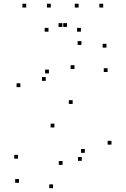

<svg xmlns="http://www.w3.org/2000/svg" viewBox="-20 -969 660 1009"><path d="M539.5 -718.8V-738.8H519.5V-718.8ZM408 -733V-753H388V-733ZM87 -511.2V-531.2H67V-511.2ZM266 -299.2V-319.2H246V-299.2ZM425.7 -165.8V-185.8H405.7V-165.8ZM409.8 -123.8V-143.8H389.8V-123.8ZM308.8 -102.7V-122.7H288.8V-102.7ZM74.8 -135.2V-155.2H54.8V-135.2ZM79.8 -8.3V-28.3H59.8V-8.3ZM258.8 20V0H238.8V20ZM565.8 -208.9V-228.9H545.8V-208.9ZM361.8 -422.6V-442.6H341.8V-422.6ZM220.5 -544.1V-564.1H200.5V-544.1ZM237 -583.3V-603.3H217V-583.3ZM371.3 -606.5V-626.5H351.3V-606.5ZM545.4 -590.6V-610.6H525.4V-590.6ZM247 -929.4V-949.4H227V-929.4ZM332.3 -827.4V-847.4H312.3V-827.4ZM307.7 -827.4V-847.4H287.7V-827.4ZM393 -929.4V-949.4H373V-929.4ZM522.2 -929.4V-949.4H502.2V-929.4ZM405.2 -802.5V-822.5H385.2V-802.5ZM234.8 -802.5V-822.5H214.8V-802.5ZM117.8 -929.4V-949.4H97.8V-929.4Z"/></svg>

Font: Monaspace Argon Dots Var
Style: Regular
Weight: 400
Designer: Riley Cran and the Lettermatic Team
Version: Version 1.100 (Monaspace Argon Dots)